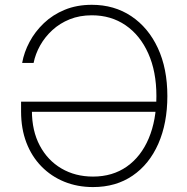

<svg xmlns="http://www.w3.org/2000/svg" viewBox="-20 -757 765 787"><path d="M361.3 9.8Q297.4 9.8 243.4 -12.2Q189.5 -34.2 149.7 -75Q109.9 -115.7 88.1 -172.6Q66.4 -229.5 66.4 -299.8V-340.3H638.7V-298.8H95.2L110.8 -303.2Q110.8 -220.7 143.1 -160.2Q175.3 -99.6 231.9 -66.4Q288.6 -33.2 361.3 -33.2Q441.4 -33.2 499.8 -74.2Q558.1 -115.2 589.6 -189.7Q621.1 -264.2 621.1 -363.3Q621.1 -463.9 587.6 -538.3Q554.2 -612.8 494.6 -653.6Q435.1 -694.3 356.4 -694.3Q306.6 -694.3 265.9 -678Q225.1 -661.6 194.6 -633.5Q164.1 -605.5 144.5 -570.6Q125 -535.6 117.7 -499H70.8Q78.6 -543 101.1 -585.2Q123.5 -627.4 159.9 -662.1Q196.3 -696.8 245.6 -717Q294.9 -737.3 356.4 -737.3Q448.2 -737.3 518.1 -690.7Q587.9 -644 627 -560.1Q666 -476.1 666 -363.3Q666 -252 628.9 -167.7Q591.8 -83.5 523.4 -36.9Q455.1 9.8 361.3 9.8Z"/></svg>

Font: Inter 20pt ExtraLight
Style: Regular
Weight: 250
Version: Version 4.001;git-66647c0bb